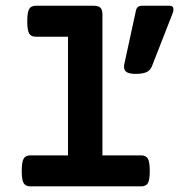

<svg xmlns="http://www.w3.org/2000/svg" viewBox="-20 -661 640 681"><path d="M511.2 -54.7Q511.2 -22.5 504.4 -11.2Q497.6 0 480.5 0H87.9Q70.8 0 64 -11.2Q57.1 -22.5 57.1 -54.7Q57.1 -86.9 64 -98.4Q70.8 -109.9 87.9 -109.9H221.2V-530.8H107.4Q90.3 -530.8 83.5 -542Q76.7 -553.2 76.7 -585.4Q76.7 -617.7 83.5 -629.2Q90.3 -640.6 107.4 -640.6H312.5Q329.1 -640.6 336.2 -633.5Q343.3 -626.5 343.3 -609.9V-109.9H480.5Q497.6 -109.9 504.4 -98.4Q511.2 -86.9 511.2 -54.7ZM595.2 -627Q595.2 -622.6 592.8 -615.2L519 -426.3Q513.2 -411.1 499.3 -405Q485.4 -398.9 460.9 -398.9Q439.9 -398.9 429.9 -404.8Q419.9 -410.6 419.9 -423.8Q419.9 -430.2 420.9 -433.6L462.4 -624.5Q466.3 -640.6 483.4 -640.6H581.5Q595.2 -640.6 595.2 -627Z"/></svg>

Font: Courier Prime Sans
Style: Bold
Weight: 700
Designer: Alan Dague-Greene
Foundry: Quote-Unquote Apps
Version: Version 3.020